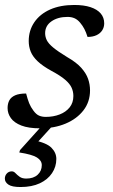

<svg xmlns="http://www.w3.org/2000/svg" viewBox="-20 -506 454 772"><path d="M62.5 246Q28 246 13.8 236.2Q-0.5 226.5 -0.5 212Q-0.5 200.5 7.2 191.8Q15 183 27.5 183Q35.5 183 42.2 190.2Q49 197.5 59 204.8Q69 212 85.5 212Q114.5 212 131.2 196.8Q148 181.5 148 158Q148 139.5 128.5 127.2Q109 115 57.5 107L60.5 97.5L154.5 -7H197.5L105.5 94L113.5 57.5Q167 68 186.8 88Q206.5 108 206.5 133Q206.5 164.5 189.2 190.2Q172 216 140 231Q108 246 62.5 246ZM85 -130Q91 -107 97.2 -91.2Q103.5 -75.5 114.5 -61Q125.5 -46 137.2 -41Q149 -36 164 -36Q194.5 -36 219.8 -45.8Q245 -55.5 260 -74.2Q275 -93 275 -120Q275 -137.5 268 -153.2Q261 -169 242.2 -185.2Q223.5 -201.5 187 -221Q151.5 -240.5 131.5 -259.5Q111.5 -278.5 103.5 -298.5Q95.5 -318.5 95.5 -341Q95.5 -383.5 118 -416.5Q140.5 -449.5 181.5 -467.8Q222.5 -486 278.5 -486Q317.5 -486 344 -477.2Q370.5 -468.5 384.8 -452Q399 -435.5 399 -412Q399 -396.5 391 -384Q383 -371.5 368 -364.5Q353 -357.5 332 -357.5Q326 -376.5 319.2 -389.5Q312.5 -402.5 302 -415Q291.5 -427.5 279.2 -432.8Q267 -438 251.5 -438Q212.5 -438 187 -420.2Q161.5 -402.5 161.5 -372.5Q161.5 -358 168.2 -344.2Q175 -330.5 194 -314.8Q213 -299 250 -276.5Q287.5 -255 307 -233Q326.5 -211 334.2 -188.8Q342 -166.5 342 -142.5Q342 -96.5 315.5 -62.2Q289 -28 243.8 -9Q198.5 10 141.5 10Q95 10 66 -1.2Q37 -12.5 23.8 -31Q10.5 -49.5 10.5 -71.5Q10.5 -89.5 17.5 -102.5Q24.5 -115.5 41 -122.8Q57.5 -130 85 -130Z"/></svg>

Font: Newsreader 11pt
Style: Italic
Weight: 400
Italic angle: -17°
Version: Version 1.003